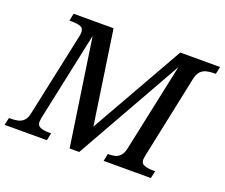

<svg xmlns="http://www.w3.org/2000/svg" viewBox="-138 -892 1253 1071"><g transform="rotate(20 488.5 -357.0)"><path d="M-21 0 -11 -44H2Q24 -44 43 -48.5Q62 -53 76 -67Q90 -81 96 -110L201 -602Q203 -609 204 -618Q205 -627 205 -631Q205 -656 185 -663Q165 -670 133 -670H120L129 -714H366L448 -160L762 -714H998L989 -670H976Q954 -670 934 -665Q914 -660 900 -645.5Q886 -631 879 -600L776 -110Q775 -104 773.5 -96Q772 -88 772 -83Q772 -59 792.5 -51.5Q813 -44 844 -44H857L847 0H567L576 -44H581Q603 -44 619.5 -48.5Q636 -53 648.5 -66.5Q661 -80 668 -107L780 -634L422 0H365L271 -634L160 -112Q159 -105 157.5 -96.5Q156 -88 156 -83Q156 -59 176.5 -51.5Q197 -44 228 -44H239L230 0Z"/></g></svg>

Font: ET Text
Style: Italic
Weight: 470
Italic angle: -12°
Designer: Monotype Design Team
Foundry: Monotype Imaging Inc.
Version: Version 2.009